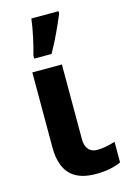

<svg xmlns="http://www.w3.org/2000/svg" viewBox="-122 -857 629 928"><g transform="rotate(-15 192.0 -393.5)"><path d="M95 -606H182C217 -668 247 -735 268 -786V-797H132C126 -746 109 -668 95 -621ZM217 -544H69V-169C69 -29 144 10 241 10C293 10 336 0 366 -14V-117C335 -108 307 -101 276 -101C241 -101 217 -123 217 -169Z"/></g></svg>

Font: Noto Sans Display
Style: Bold
Weight: 700
Designer: Monotype Design Team
Foundry: Monotype Imaging Inc.
Version: Version 1.900